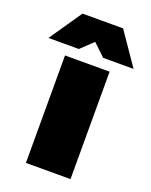

<svg xmlns="http://www.w3.org/2000/svg" viewBox="-200 -815 699 890"><g transform="rotate(20 150.0 -370.0)"><path d="M40 0V-530H260V0ZM-60 -580 50 -740H250L360 -580H210L150 -637L90 -580Z"/></g></svg>

Font: Golos Text Black
Style: Regular
Weight: 900
Designer: A.Korolkova, Vitaly Kuzmin
Foundry: ParaType Ltd
Version: Version 2.004